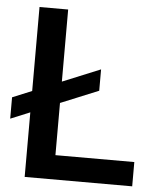

<svg xmlns="http://www.w3.org/2000/svg" viewBox="-57 -744 642 788"><g transform="rotate(5 264.0 -350.0)"><path d="M-6 -233 74 -266V0H517V-100H192V-315L348 -379V-467L192 -403V-700H74V-354L-6 -321Z"/></g></svg>

Font: Uncut Sans Semibold
Style: Regular
Weight: 600
Designer: Kasper Nordkvist
Foundry: UNCUT.wtf
Version: Version 1.304;Glyphs 3.2 (3246)